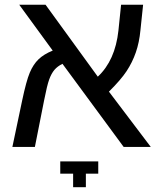

<svg xmlns="http://www.w3.org/2000/svg" viewBox="-20 -619 668 809"><path d="M61 -599.1H171.9L392.1 -295.9Q465.3 -364.3 479 -490.2L490.2 -599.1H583L571.8 -492.2Q566.9 -439.9 552.2 -397.9Q537.6 -356 513.4 -319.3Q489.3 -282.7 439 -232.9L615.2 0H501L243.2 -350.1Q222.2 -339.8 209.2 -324.5Q196.3 -309.1 187.3 -284.2Q178.2 -259.3 166 -196.8L127 0H32.2L73.2 -194.8Q90.8 -278.3 105.5 -313Q120.1 -347.7 142.3 -369.1Q164.6 -390.6 202.1 -405.8ZM288.1 169.9V112.8H233.9V61H394V112.8H341.8V169.9Z"/></svg>

Font: Arial
Style: Regular
Weight: 400
Designer: Steve Matteson
Foundry: Ascender Corporation
Version: Version 2.00.3